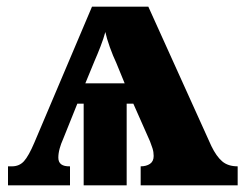

<svg xmlns="http://www.w3.org/2000/svg" viewBox="-20 -556 738 576"><path d="M4 0V-57H16Q38 -57 52 -72.5Q66 -88 83 -128L256 -536H425L614 -118Q629 -87 646.5 -72Q664 -57 693 -57V0H402V-57Q419 -57 430 -64.5Q441 -72 441 -88Q441 -100 437.5 -111Q434 -122 430 -132L380 -245H360V0H231V-245H212L169 -138Q163 -125 159 -110.5Q155 -96 155 -83Q155 -56 190 -57V0ZM236 -306H354L329 -367Q319 -388 309.5 -414.5Q300 -441 296 -460Q291 -441 281.5 -416.5Q272 -392 264 -374Z"/></svg>

Font: Noto Serif ExtraBold
Style: Regular
Weight: 800
Designer: Monotype Design Team
Foundry: Monotype Imaging Inc.
Version: Version 2.014